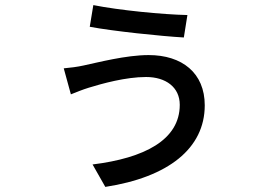

<svg xmlns="http://www.w3.org/2000/svg" viewBox="-20 -666 1040 753"><path d="M685 -255C685 -117 546 -46 343 -21L393 67C640 29 783 -84 783 -253C783 -380 694 -450 563 -450C474 -450 364 -421 307 -409C285 -404 254 -400 230 -398L258 -296C275 -303 305 -315 328 -322C380 -338 473 -364 553 -364C630 -364 685 -324 685 -255ZM346 -646 332 -561C421 -544 613 -524 701 -519L715 -607C618 -609 446 -626 346 -646Z"/></svg>

Font: GenYoGothic2 TW M
Style: Regular
Weight: 500
Version: Version 2.100;PS 2.1;hotconv 16.6.51;makeotf.lib2.5.65220 DE